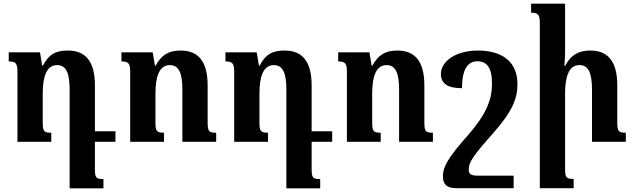

<svg xmlns="http://www.w3.org/2000/svg" viewBox="-20 -780 3486 1056"><path d="M502 146V0H615V-58H502V-311C502 -444 449 -502 354 -502C288 -502 249 -483 216 -419H212L200 -492H28V-442C65 -442 76 -433 76 -386V0H262V-50C221 -50 215 -59 215 -107V-266C215 -354 234 -422 294 -422C347 -422 363 -372 363 -286V256H549V205C507 205 502 197 502 146Z M1169 -50C1127 -50 1122 -59 1122 -110V-311C1122 -444 1069 -502 974 -502C908 -502 869 -479 836 -419H832L820 -492H648V-442C685 -442 696 -433 696 -386V0H882V-50C841 -50 835 -59 835 -107V-266C835 -354 854 -422 914 -422C967 -422 983 -372 983 -286V0H1169Z M1694 146V0H1807V-58H1694V-311C1694 -444 1641 -502 1546 -502C1480 -502 1441 -483 1408 -419H1404L1392 -492H1220V-442C1257 -442 1268 -433 1268 -386V0H1454V-50C1413 -50 1407 -59 1407 -107V-266C1407 -354 1426 -422 1486 -422C1539 -422 1555 -372 1555 -286V256H1741V205C1699 205 1694 197 1694 146Z M2361 -50C2319 -50 2314 -59 2314 -110V-311C2314 -444 2261 -502 2166 -502C2100 -502 2061 -479 2028 -419H2024L2012 -492H1840V-442C1877 -442 1888 -433 1888 -386V0H2074V-50C2033 -50 2027 -59 2027 -107V-266C2027 -354 2046 -422 2106 -422C2159 -422 2175 -372 2175 -286V0H2361Z M2609 -502C2485 -502 2405 -442 2405 -373C2405 -319 2444 -295 2521 -295C2521 -398 2552 -443 2606 -443C2657 -443 2686 -408 2686 -321C2686 -233 2656 -154 2557 -40C2439 92 2416 141 2416 189C2416 235 2439 255 2489 255H2805V186H2607C2572 186 2558 178 2558 153C2558 114 2577 82 2692 -47C2797 -166 2826 -236 2826 -318C2826 -440 2742 -502 2609 -502Z M3422 -50C3380 -50 3375 -59 3375 -110V-311C3375 -444 3322 -502 3227 -502C3161 -502 3119 -477 3089 -419H3084C3086 -443 3088 -467 3088 -492V-760H2901V-710C2938 -710 2949 -701 2949 -654V255H3135V204C3094 204 3088 196 3088 148V-266C3088 -354 3107 -422 3167 -422C3220 -422 3236 -372 3236 -286V0H3422Z"/></svg>

Font: Noto Serif Armenian SemiCondensed
Style: Bold
Weight: 700
Width: 4
Designer: Monotype Design Team
Foundry: Monotype Imaging Inc.
Version: Version 2.008